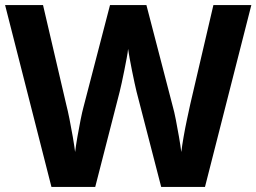

<svg xmlns="http://www.w3.org/2000/svg" viewBox="-20 -734 1007 754"><path d="M967 -714 785 0H613L516 -375Q513 -386 508.5 -408Q504 -430 498.5 -456Q493 -482 489 -505.5Q485 -529 483 -542Q482 -529 477.5 -505.5Q473 -482 468 -456.5Q463 -431 458 -408.5Q453 -386 450 -374L354 0H182L0 -714H149L240 -324Q246 -301 253 -266Q260 -231 266 -196Q272 -161 275 -137Q278 -162 284 -196.5Q290 -231 296.5 -263.5Q303 -296 308 -314L412 -714H555L659 -314Q664 -297 670.5 -264Q677 -231 683 -196Q689 -161 692 -137Q695 -162 701 -196.5Q707 -231 714.5 -266Q722 -301 727 -324L818 -714Z"/></svg>

Font: Noto Sans Devanagari UI
Style: Bold
Weight: 700
Designer: Jelle Bosma - Monotype Design Team
Foundry: Monotype Imaging Inc.
Version: Version 2.004; ttfautohint (v1.8.4.7-5d5b)